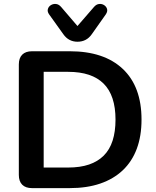

<svg xmlns="http://www.w3.org/2000/svg" viewBox="-20 -969 802 989"><path d="M145 0Q112 0 94.5 -17.5Q77 -35 77 -68V-637Q77 -670 94.5 -687.5Q112 -705 145 -705H339Q516 -705 612.5 -614Q709 -523 709 -353Q709 -268 684.5 -202.5Q660 -137 612.5 -92Q565 -47 496.5 -23.5Q428 0 339 0ZM205 -106H331Q393 -106 438.5 -121.5Q484 -137 514.5 -167.5Q545 -198 560 -244.5Q575 -291 575 -353Q575 -477 514 -538Q453 -599 331 -599H205ZM379 -754Q357 -754 338.5 -763.5Q320 -773 306 -793L233 -895Q223 -909 226.5 -922Q230 -935 242 -942.5Q254 -950 268.5 -948.5Q283 -947 295 -933L379 -835L464 -933Q476 -947 490.5 -948.5Q505 -950 516.5 -942.5Q528 -935 531.5 -922.5Q535 -910 525 -895L453 -793Q439 -773 420.5 -763.5Q402 -754 379 -754Z"/></svg>

Font: Nunito
Style: Bold
Weight: 700
Designer: Vernon Adams
Foundry: Vernon Adams
Version: Version 3.602